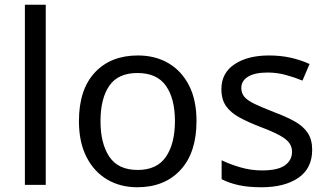

<svg xmlns="http://www.w3.org/2000/svg" viewBox="-20 -780 1382 810"><path d="M173 0H85V-760H173Z M809 -269Q809 -136 741.5 -63Q674 10 559 10Q488 10 432.5 -22.5Q377 -55 345 -117.5Q313 -180 313 -269Q313 -402 380 -474Q447 -546 562 -546Q635 -546 690.5 -513.5Q746 -481 777.5 -419.5Q809 -358 809 -269ZM404 -269Q404 -174 441.5 -118.5Q479 -63 561 -63Q642 -63 680 -118.5Q718 -174 718 -269Q718 -364 680 -418Q642 -472 560 -472Q478 -472 441 -418Q404 -364 404 -269Z M1297 -148Q1297 -70 1239 -30Q1181 10 1083 10Q1027 10 986.5 1Q946 -8 915 -24V-104Q947 -88 992.5 -74.5Q1038 -61 1085 -61Q1152 -61 1182 -82.5Q1212 -104 1212 -140Q1212 -160 1201 -176Q1190 -192 1161.5 -208Q1133 -224 1080 -244Q1028 -264 991 -284Q954 -304 934 -332Q914 -360 914 -404Q914 -472 969.5 -509Q1025 -546 1115 -546Q1164 -546 1206.5 -536.5Q1249 -527 1286 -510L1256 -440Q1222 -454 1185 -464Q1148 -474 1109 -474Q1055 -474 1026.5 -456.5Q998 -439 998 -409Q998 -387 1011 -371.5Q1024 -356 1054.5 -341.5Q1085 -327 1136 -307Q1187 -288 1223 -268Q1259 -248 1278 -219.5Q1297 -191 1297 -148Z"/></svg>

Font: Noto Sans New Tai Lue
Style: Regular
Weight: 400
Designer: Monotype Design Team
Foundry: Monotype Imaging Inc.
Version: Version 2.003